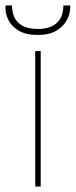

<svg xmlns="http://www.w3.org/2000/svg" viewBox="-59 -683 277 703"><path d="M70 0V-496H90V0ZM79 -555Q36 -555 10 -570.5Q-16 -586 -27.5 -608.5Q-39 -631 -39 -653V-663H-15Q-15 -622 8.5 -599.5Q32 -577 79 -577Q126 -577 149.5 -599.5Q173 -622 173 -663H198V-654Q198 -632 185.5 -609Q173 -586 147 -570.5Q121 -555 79 -555Z"/></svg>

Font: DM Sans 24pt Thin
Style: Regular
Weight: 250
Designer: Colophon Foundry, Jonny Pinhorn
Foundry: Colophon Foundry
Version: Version 4.004;gftools[0.9.30]